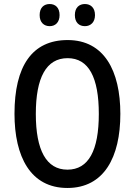

<svg xmlns="http://www.w3.org/2000/svg" viewBox="-20 -924 670 954"><path d="M177 -849C177 -812 199 -794 227 -794C255 -794 276 -813 276 -849C276 -886 255 -904 227 -904C199 -904 177 -887 177 -849ZM352 -849C352 -812 373 -794 402 -794C430 -794 452 -813 452 -849C452 -886 430 -904 402 -904C374 -904 352 -887 352 -849ZM578 -358C578 -573 497 -725 316 -725C139 -725 52 -595 52 -359C52 -146 131 10 315 10C497 10 578 -143 578 -358ZM158 -358C158 -537 209 -635 316 -635C421 -635 471 -539 471 -358C471 -176 420 -81 315 -81C210 -81 158 -178 158 -358Z"/></svg>

Font: Noto Sans Arabic Cond Med
Style: Regular
Weight: 500
Width: 3
Designer: Monotype Design Team, Nadine Chahine, Nizar Qandah and Khaled Hosny
Foundry: Monotype Imaging Inc.
Version: Version 2.012